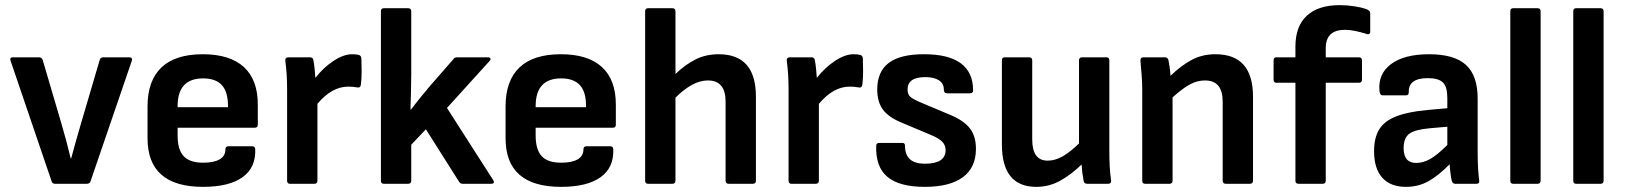

<svg xmlns="http://www.w3.org/2000/svg" viewBox="-20 -715 6322 747"><path d="M194 0Q184 0 181 -9L21 -479Q17 -492 30 -492H132Q142 -492 146 -482L219 -234Q229 -200 238 -166.5Q247 -133 255 -99H257Q266 -133 275.5 -166.5Q285 -200 295 -234L368 -482Q371 -492 382 -492H483Q496 -492 493 -479L332 -9Q329 0 318 0Z M770 12Q554 12 554 -177V-301Q554 -401 608 -452.5Q662 -504 769 -504Q874 -504 928.5 -454.5Q983 -405 983 -308V-230Q983 -218 971 -218H671V-188Q671 -133 694.5 -107.5Q718 -82 771 -82Q812 -82 834.5 -95Q857 -108 857 -134Q857 -146 869 -146H961Q972 -146 973 -135Q976 -63 923.5 -25.5Q871 12 770 12ZM671 -298H867V-303Q867 -358 843 -384Q819 -410 770 -410Q671 -410 671 -302Z M1108 0Q1097 0 1097 -12V-369Q1097 -427 1090 -479Q1089 -492 1102 -492H1186Q1197 -492 1199 -482Q1202 -467 1204 -448Q1206 -429 1207 -412Q1238 -452 1277.5 -478Q1317 -504 1350 -504Q1367 -504 1377 -501Q1385 -498 1386 -488Q1387 -464 1387 -436.5Q1387 -409 1384 -385Q1382 -372 1369 -375Q1354 -378 1335 -378Q1271 -378 1215 -311V-12Q1215 0 1203 0Z M1473 0Q1462 0 1462 -12V-671Q1462 -683 1473 -683H1568Q1580 -683 1580 -671V-427Q1580 -392 1579 -357.5Q1578 -323 1577 -289H1579Q1596 -311 1613.5 -333Q1631 -355 1649 -376L1745 -486Q1749 -492 1759 -492H1878Q1886 -492 1888 -488Q1890 -484 1885 -478L1719 -295L1899 -14Q1903 -8 1901 -4Q1899 0 1891 0H1780Q1771 0 1766 -8L1637 -212L1580 -152V-12Q1580 0 1568 0Z M2163 12Q1947 12 1947 -177V-301Q1947 -401 2001 -452.5Q2055 -504 2162 -504Q2267 -504 2321.5 -454.5Q2376 -405 2376 -308V-230Q2376 -218 2364 -218H2064V-188Q2064 -133 2087.5 -107.5Q2111 -82 2164 -82Q2205 -82 2227.5 -95Q2250 -108 2250 -134Q2250 -146 2262 -146H2354Q2365 -146 2366 -135Q2369 -63 2316.5 -25.5Q2264 12 2163 12ZM2064 -298H2260V-303Q2260 -358 2236 -384Q2212 -410 2163 -410Q2064 -410 2064 -302Z M2501 0Q2490 0 2490 -12V-671Q2490 -683 2501 -683H2596Q2608 -683 2608 -671V-427Q2645 -463 2685.5 -483.5Q2726 -504 2776 -504Q2921 -504 2921 -339V-12Q2921 0 2909 0H2815Q2803 0 2803 -12V-320Q2803 -402 2734 -402Q2703 -402 2671.5 -384.5Q2640 -367 2608 -335V-12Q2608 0 2596 0Z M3059 0Q3048 0 3048 -12V-369Q3048 -427 3041 -479Q3040 -492 3053 -492H3137Q3148 -492 3150 -482Q3153 -467 3155 -448Q3157 -429 3158 -412Q3189 -452 3228.5 -478Q3268 -504 3301 -504Q3318 -504 3328 -501Q3336 -498 3337 -488Q3338 -464 3338 -436.5Q3338 -409 3335 -385Q3333 -372 3320 -375Q3305 -378 3286 -378Q3222 -378 3166 -311V-12Q3166 0 3154 0Z M3578 12Q3479 12 3432.5 -27Q3386 -66 3389 -148Q3389 -159 3401 -159H3491Q3501 -159 3501 -148Q3501 -78 3578 -78Q3659 -78 3659 -131Q3659 -150 3646 -163.5Q3633 -177 3604 -189L3490 -237Q3438 -258 3415.5 -288Q3393 -318 3393 -367Q3393 -436 3437.5 -470Q3482 -504 3575 -504Q3766 -504 3766 -363Q3766 -352 3754 -352H3664Q3652 -352 3652 -368Q3652 -390 3633 -402.5Q3614 -415 3580 -415Q3511 -415 3511 -367Q3511 -348 3521.5 -338.5Q3532 -329 3563 -316L3677 -268Q3730 -246 3753.5 -215.5Q3777 -185 3777 -136Q3777 -63 3726 -25.5Q3675 12 3578 12Z M4012 12Q3878 12 3878 -153V-480Q3878 -492 3889 -492H3984Q3996 -492 3996 -480V-172Q3996 -90 4056 -90Q4085 -90 4114 -106.5Q4143 -123 4178 -157V-480Q4178 -492 4190 -492H4285Q4296 -492 4296 -480V-125Q4296 -96 4297.5 -67.5Q4299 -39 4303 -12Q4304 0 4291 0H4210Q4198 0 4196 -11Q4190 -42 4188 -75Q4148 -36 4105 -12Q4062 12 4012 12Z M4435 0Q4424 0 4424 -12V-367Q4424 -395 4421.5 -426Q4419 -457 4417 -478Q4416 -492 4429 -492H4513Q4523 -492 4526 -481Q4528 -472 4530.5 -454.5Q4533 -437 4534 -420Q4574 -459 4615.5 -481.5Q4657 -504 4709 -504Q4855 -504 4855 -339V-12Q4855 0 4843 0H4749Q4737 0 4737 -12V-320Q4737 -402 4668 -402Q4637 -402 4607.5 -385.5Q4578 -369 4542 -336V-12Q4542 0 4530 0Z M5032 0Q5020 0 5020 -12V-393H4946Q4935 -393 4935 -405V-480Q4935 -492 4946 -492H5020V-534Q5020 -613 5064.5 -654Q5109 -695 5192 -695Q5221 -695 5249.5 -690.5Q5278 -686 5295 -680Q5311 -674 5311 -664V-592Q5311 -576 5290 -585Q5274 -590 5253 -594.5Q5232 -599 5213 -599Q5138 -599 5138 -528V-492H5267Q5279 -492 5279 -480V-405Q5279 -393 5267 -393H5138V-12Q5138 0 5126 0Z M5450 12Q5390 12 5358 -23.5Q5326 -59 5326 -127Q5326 -179 5346 -211.5Q5366 -244 5411.5 -262Q5457 -280 5533 -287L5611 -294V-334Q5611 -377 5594 -394Q5577 -411 5535 -411Q5459 -411 5461 -356Q5461 -344 5450 -344H5360Q5348 -344 5347 -362Q5341 -428 5392.5 -466Q5444 -504 5540 -504Q5638 -504 5683.5 -462.5Q5729 -421 5729 -332V-124Q5729 -91 5730.5 -63.5Q5732 -36 5735 -13Q5737 0 5724 0H5641Q5631 0 5628 -13Q5626 -21 5623.5 -39Q5621 -57 5620 -76Q5578 -33 5538.5 -10.5Q5499 12 5450 12ZM5441 -139Q5441 -81 5490 -81Q5517 -81 5544.5 -96.5Q5572 -112 5611 -151V-222L5543 -216Q5485 -211 5463 -194.5Q5441 -178 5441 -139Z M5867 0Q5856 0 5856 -12V-671Q5856 -683 5867 -683H5962Q5974 -683 5974 -671V-12Q5974 0 5962 0Z M6112 0Q6101 0 6101 -12V-671Q6101 -683 6112 -683H6207Q6219 -683 6219 -671V-12Q6219 0 6207 0Z"/></svg>

Font: Sofia Sans
Style: Bold
Weight: 700
Designer: Botio Nikoltchev, Ani Petrova
Foundry: lettersoup
Version: Version 4.100; ttfautohint (v1.8.4.7-5d5b)